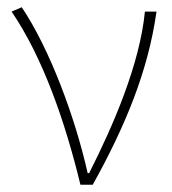

<svg xmlns="http://www.w3.org/2000/svg" viewBox="-20 -510 474 530"><path d="M202 0H236C326 -162 389 -314 412 -478H380C366 -334 294 -166 226 -32H222C188 -184 118 -374 40 -490L12 -478C98 -352 160 -174 202 0Z"/></svg>

Font: Source Sans Pro ExtraLight
Style: Regular
Weight: 200
Designer: Paul D. Hunt
Foundry: Adobe Systems Incorporated
Version: Version 3.006;hotconv 1.0.111;makeotfexe 2.5.65597